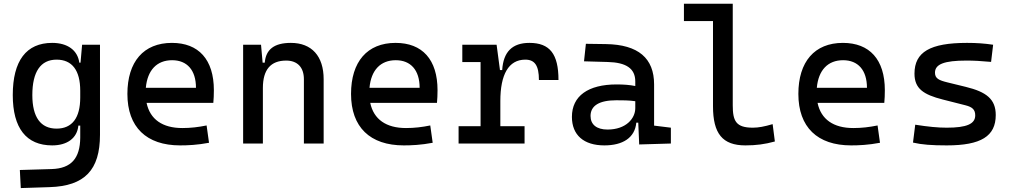

<svg xmlns="http://www.w3.org/2000/svg" viewBox="-20 -752 5313 1006"><path d="M88.9 233.4 240.2 228.5C423.8 222.7 503.9 138.7 503.9 -45.9V-517.6H410.2L401.9 -423.8H395.5C386.7 -488.8 334 -527.3 253.4 -527.3C117.7 -527.3 46.9 -433.6 46.9 -253.9C46.9 -80.6 117.7 9.8 253.4 9.8C333 9.8 384.3 -28.8 390.6 -93.8H400.4V-30.3C399.4 76.2 354.5 130.9 250 133.8L84 138.7ZM400.4 -276.4V-241.2C400.4 -134.3 357.9 -78.1 276.4 -78.1C192.9 -78.1 149.4 -138.2 149.4 -253.9C149.4 -376 192.9 -439.5 276.4 -439.5C357.9 -439.5 400.4 -383.3 400.4 -276.4Z M923.8 9.8C962.9 9.8 1013.7 7.8 1075.2 -3.9L1062.5 -94.7C1019.5 -85.9 978.5 -81.1 935.5 -81.1C831.5 -81.1 766.1 -126.5 748 -212.9H1097.7C1099.6 -233.4 1100.6 -254.9 1100.6 -279.3C1100.6 -440.4 1020.5 -527.3 880.9 -527.3C732.4 -527.3 647.5 -428.7 647.5 -259.8C647.5 -85.9 747.1 9.8 923.8 9.8ZM744.1 -292C752.4 -384.3 801.8 -436.5 881.8 -436.5C960 -436.5 1006.8 -384.8 1006.8 -292Z M1572.3 0H1675.8V-336.9C1675.8 -458 1613.3 -527.3 1503.9 -527.3C1417 -527.3 1373 -493.2 1367.2 -423.8H1356L1347.7 -517.6H1253.9V0H1357.4V-291C1357.4 -387.2 1398.4 -434.6 1479.5 -434.6C1538.1 -434.6 1572.3 -399.4 1572.3 -336.9Z M2095.7 9.8C2134.8 9.8 2185.5 7.8 2247.1 -3.9L2234.4 -94.7C2191.4 -85.9 2150.4 -81.1 2107.4 -81.1C2003.4 -81.1 1938 -126.5 1919.9 -212.9H2269.5C2271.5 -233.4 2272.5 -254.9 2272.5 -279.3C2272.5 -440.4 2192.4 -527.3 2052.7 -527.3C1904.3 -527.3 1819.3 -428.7 1819.3 -259.8C1819.3 -85.9 1918.9 9.8 2095.7 9.8ZM1916 -292C1924.3 -384.3 1973.6 -436.5 2053.7 -436.5C2131.8 -436.5 2178.7 -384.8 2178.7 -292Z M2601.6 -222.7C2601.6 -361.3 2644.5 -439.5 2732.4 -439.5C2782.2 -439.5 2803.7 -408.2 2803.7 -333H2906.2C2906.2 -469.7 2860.4 -527.3 2753.9 -527.3C2664.1 -527.3 2617.2 -480.5 2611.3 -384.8H2599.6L2582 -517.6H2402.3V-426.8H2498V-90.8H2382.8V0H2728.5V-90.8H2601.6Z M3329.1 4.9 3495.1 0V-83L3407.2 -93.8V-309.6C3407.2 -446.3 3325.2 -518.6 3154.3 -521L3049.8 -522.5L3040 -430.7L3164.1 -427.2C3259.8 -424.8 3308.6 -394 3308.6 -325.2V-301.3C3280.3 -307.1 3248 -309.6 3210.9 -309.6C3061.5 -309.6 2976.6 -249 2976.6 -139.6C2976.6 -44.4 3038.6 9.8 3146.5 9.8C3242.7 9.8 3306.6 -29.8 3314 -109.4H3324.2ZM3308.6 -221.7V-185.5C3308.6 -130.9 3259.8 -73.2 3163.1 -73.2C3106.4 -73.2 3074.2 -99.1 3074.2 -144.5C3074.2 -198.7 3120.6 -226.6 3209 -226.6C3242.7 -226.6 3275.4 -226.6 3308.6 -221.7Z M3885.7 9.8C3941.4 9.8 3987.3 3.9 4040 -10.7L4028.3 -101.6C3985.4 -88.9 3954.1 -83 3924.8 -83C3835.9 -83 3819.3 -118.2 3819.3 -200.2V-732.4H3563.5V-641.6H3715.8V-195.3C3715.8 -51.8 3765.6 9.8 3885.7 9.8Z M4439.5 9.8C4478.5 9.8 4529.3 7.8 4590.8 -3.9L4578.1 -94.7C4535.2 -85.9 4494.1 -81.1 4451.2 -81.1C4347.2 -81.1 4281.7 -126.5 4263.7 -212.9H4613.3C4615.2 -233.4 4616.2 -254.9 4616.2 -279.3C4616.2 -440.4 4536.1 -527.3 4396.5 -527.3C4248 -527.3 4163.1 -428.7 4163.1 -259.8C4163.1 -85.9 4262.7 9.8 4439.5 9.8ZM4259.8 -292C4268.1 -384.3 4317.4 -436.5 4397.5 -436.5C4475.6 -436.5 4522.5 -384.8 4522.5 -292Z M4940.4 9.8C5120.1 9.8 5197.3 -38.1 5197.3 -149.4C5197.3 -232.4 5148.4 -270.5 5040 -296.9L4944.3 -320.3C4899.9 -331.1 4878.9 -340.8 4878.9 -371.1C4878.9 -416 4927.7 -434.6 5043.9 -434.6C5082 -434.6 5120.1 -432.6 5172.9 -427.7L5183.6 -517.6C5137.7 -524.4 5096.7 -527.3 5046.9 -527.3C4853.5 -527.3 4771.5 -479.5 4771.5 -366.2C4771.5 -288.1 4817.9 -256.3 4919.9 -230.5L5039.1 -200.2C5073.2 -191.4 5089.8 -178.7 5089.8 -147.5C5089.8 -102.5 5044.9 -83 4940.4 -83C4893.6 -83 4843.8 -87.9 4775.4 -98.6L4763.7 -4.9C4809.6 5.9 4862.3 9.8 4940.4 9.8Z"/></svg>

Font: Cascadia Code PL
Style: Regular
Weight: 400
Monospace: yes
Designer: Aaron Bell
Foundry: Saja Typeworks
Version: Version 2404.023